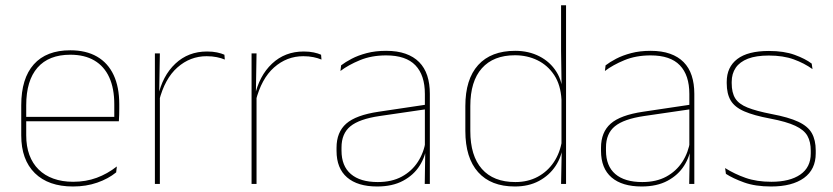

<svg xmlns="http://www.w3.org/2000/svg" viewBox="-20 -684 3098 714"><path d="M251.5 9.5Q160 9.5 109.5 -40.2Q59 -90 59 -180.5V-292.5Q59 -392.5 105.8 -444.8Q152.5 -497 241.5 -497Q300 -497 340.8 -473.5Q381.5 -450 402.5 -405.2Q423.5 -360.5 423.5 -296.5V-279.5Q423.5 -268.5 423.2 -257.5Q423 -246.5 422 -233H405Q405 -250.5 405 -266.5Q405 -282.5 405 -296Q405 -355.5 386.2 -396.5Q367.5 -437.5 331 -459Q294.5 -480.5 241.5 -480.5Q161.5 -480.5 119.5 -432.5Q77.5 -384.5 77.5 -292.5V-243.5V-239.5V-181Q77.5 -140 89.2 -108Q101 -76 123.5 -53.8Q146 -31.5 178.5 -19.8Q211 -8 252 -8Q299.5 -8 339.5 -22.8Q379.5 -37.5 414.5 -65L412 -43Q382.5 -19 341.5 -4.8Q300.5 9.5 251.5 9.5ZM67.5 -233V-249.5H415.5V-233Z M571.5 -308.5 562 -320.5 567.5 -325Q584 -402 632 -447.2Q680 -492.5 750 -492.5Q771 -492.5 787.2 -489Q803.5 -485.5 814.5 -480.5L816 -462.5Q803 -468 786 -471.5Q769 -475 748.5 -475Q687 -475 639.8 -433.2Q592.5 -391.5 571.5 -308.5ZM556 0V-485.5H574.5L572 -335L574.5 -332.5V0Z M931 -308.5 921.5 -320.5 927 -325Q943.5 -402 991.5 -447.2Q1039.5 -492.5 1109.5 -492.5Q1130.5 -492.5 1146.8 -489Q1163 -485.5 1174 -480.5L1175.5 -462.5Q1162.5 -468 1145.5 -471.5Q1128.5 -475 1108 -475Q1046.5 -475 999.2 -433.2Q952 -391.5 931 -308.5ZM915.5 0V-485.5H934L931.5 -335L934 -332.5V0Z M1559.5 0 1561.5 -128 1560 -131.5V-292V-334.5Q1560 -404.5 1524.8 -441.2Q1489.5 -478 1416 -478Q1361.5 -478 1318.5 -460.2Q1275.5 -442.5 1246 -420L1248.5 -441Q1264 -453 1287.8 -465.5Q1311.5 -478 1343.8 -486.5Q1376 -495 1416 -495Q1457.5 -495 1488 -484.2Q1518.5 -473.5 1538.8 -453Q1559 -432.5 1568.8 -402.8Q1578.5 -373 1578.5 -335V0ZM1382.5 9.5Q1310 9.5 1270.8 -24.2Q1231.5 -58 1231.5 -123V-134.5Q1231.5 -192.5 1267.5 -224.2Q1303.5 -256 1388 -268.5L1569 -295.5L1569.5 -278.5L1391.5 -252.5Q1316.5 -241.5 1283.2 -214.5Q1250 -187.5 1250 -135.5V-124Q1250 -66.5 1284.8 -36.8Q1319.5 -7 1385 -7Q1437 -7 1474.2 -27.2Q1511.5 -47.5 1534 -82.2Q1556.5 -117 1563 -160.5L1572.5 -142H1566.5Q1562.5 -102.5 1540.5 -67.8Q1518.5 -33 1479 -11.8Q1439.5 9.5 1382.5 9.5Z M1894.5 9.5Q1805.5 9.5 1758 -43.8Q1710.5 -97 1710.5 -197V-289.5Q1710.5 -389.5 1758.2 -442.2Q1806 -495 1896 -495Q1946 -495 1986 -474.5Q2026 -454 2049.2 -417Q2072.5 -380 2073 -330H2079L2068 -313.5Q2065 -368.5 2040.8 -405Q2016.5 -441.5 1978.5 -460Q1940.5 -478.5 1895 -478.5Q1815 -478.5 1772 -430.2Q1729 -382 1729 -289.5V-197Q1729 -104.5 1772 -55.8Q1815 -7 1896.5 -7Q1943 -7 1979.5 -26.5Q2016 -46 2039.5 -81Q2063 -116 2070 -162.5L2079 -144H2073.5Q2069 -101.5 2046 -66.8Q2023 -32 1984.5 -11.2Q1946 9.5 1894.5 9.5ZM2066.5 0 2069 -130.5 2068 -138V-346.5L2068.5 -356L2066.5 -494.5V-664.5H2085V0Z M2543 0 2545 -128 2543.5 -131.5V-292V-334.5Q2543.5 -404.5 2508.2 -441.2Q2473 -478 2399.5 -478Q2345 -478 2302 -460.2Q2259 -442.5 2229.5 -420L2232 -441Q2247.5 -453 2271.2 -465.5Q2295 -478 2327.2 -486.5Q2359.5 -495 2399.5 -495Q2441 -495 2471.5 -484.2Q2502 -473.5 2522.2 -453Q2542.5 -432.5 2552.2 -402.8Q2562 -373 2562 -335V0ZM2366 9.5Q2293.5 9.5 2254.2 -24.2Q2215 -58 2215 -123V-134.5Q2215 -192.5 2251 -224.2Q2287 -256 2371.5 -268.5L2552.5 -295.5L2553 -278.5L2375 -252.5Q2300 -241.5 2266.8 -214.5Q2233.5 -187.5 2233.5 -135.5V-124Q2233.5 -66.5 2268.2 -36.8Q2303 -7 2368.5 -7Q2420.5 -7 2457.8 -27.2Q2495 -47.5 2517.5 -82.2Q2540 -117 2546.5 -160.5L2556 -142H2550Q2546 -102.5 2524 -67.8Q2502 -33 2462.5 -11.8Q2423 9.5 2366 9.5Z M2847.5 9.5Q2789 9.5 2747.2 -5.5Q2705.5 -20.5 2679.5 -37.5L2676.5 -59Q2711.5 -37 2752.8 -22.5Q2794 -8 2848.5 -8Q2917 -8 2956 -34.8Q2995 -61.5 2995 -113.5V-123.5Q2995 -157 2982.5 -179Q2970 -201 2937.5 -216.2Q2905 -231.5 2844.5 -243Q2783 -254.5 2747.5 -270Q2712 -285.5 2697.2 -310.5Q2682.5 -335.5 2682.5 -374.5V-379.5Q2682.5 -434.5 2721.8 -464.5Q2761 -494.5 2839.5 -494.5Q2895.5 -494.5 2935.2 -480Q2975 -465.5 2998.5 -447.5L3001.5 -427Q2971 -449 2931.8 -463.2Q2892.5 -477.5 2839 -477.5Q2792 -477.5 2761.5 -465.8Q2731 -454 2716 -432Q2701 -410 2701 -379.5V-374.5Q2701 -339.5 2714.2 -318.2Q2727.5 -297 2760 -284Q2792.5 -271 2849 -260Q2913 -248 2948.8 -231.2Q2984.5 -214.5 2999 -188.8Q3013.5 -163 3013.5 -124.5V-113.5Q3013.5 -54 2969.8 -22.2Q2926 9.5 2847.5 9.5Z"/></svg>

Font: Anek Tamil Thin
Style: Regular
Weight: 250
Designer: Aadarsh Rajan (Tamil), Yesha Goshar (Latin)
Foundry: Ek Type
Version: Version 1.003